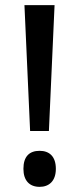

<svg xmlns="http://www.w3.org/2000/svg" viewBox="-20 -714 308 746"><path d="M170 -205 192 -694H75L97 -205ZM71 -58C71 -12 95 12 134 12C170 12 197 -10 197 -58C197 -107 171 -128 134 -128C94 -128 71 -106 71 -58Z"/></svg>

Font: Noto Sans Kannada Condensed Medium
Style: Regular
Weight: 500
Width: 3
Designer: Jelle Bosma - Monotype Design Team
Foundry: Monotype Imaging Inc.
Version: Version 2.005